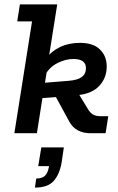

<svg xmlns="http://www.w3.org/2000/svg" viewBox="-20 -603 534 869"><path d="M147 0H45L125 -506H58L70 -583H239L196 -312L187 -337Q212 -371 251.5 -390Q291 -409 342 -409Q402 -409 432.5 -379Q463 -349 463 -302Q463 -250 428.5 -213.5Q394 -177 326 -172L277 -168L315 -213L380 -106Q391 -89 404 -83Q417 -77 436 -77H470L458 0H389Q358 0 333.5 -12.5Q309 -25 294 -52L217 -193L253 -165L172 -159ZM181 -213 163 -227 288 -237Q330 -240 349.5 -254Q369 -268 369 -295Q369 -315 355 -325.5Q341 -336 312 -336Q277 -336 241 -318Q205 -300 185 -265L195 -300ZM138 246 144 205Q170 205 183.5 192.5Q197 180 202 149H153L167 64H269L259 132Q250 185 223.5 215.5Q197 246 138 246Z"/></svg>

Font: Rokkitt SemiBold
Style: Italic
Weight: 600
Italic angle: -9°
Designer: Vernon Adams
Foundry: Vernon Adams
Version: Version 3.103